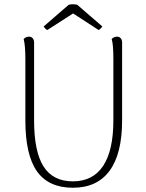

<svg xmlns="http://www.w3.org/2000/svg" viewBox="-20 -869 686 901"><path d="M553 -304Q553 -148 494.5 -68Q436 12 322 12Q208 12 153.5 -65Q99 -142 99 -304V-594Q99 -656 91 -686Q102 -697 116 -697Q127 -697 133.5 -689.5Q140 -682 140 -669V-304Q140 -157 184.5 -87.5Q229 -18 322 -18Q416 -18 464 -90.5Q512 -163 512 -304V-594Q512 -661 504 -686Q515 -697 529 -697Q540 -697 546.5 -689.5Q553 -682 553 -669ZM460 -745Q458 -741 452.5 -735.5Q447 -730 443 -728L323 -806L202 -728Q197 -730 192 -735.5Q187 -741 185 -745L303 -847Q315 -849 322 -849Q330 -849 342 -847Z"/></svg>

Font: Arima Madurai ExtraLight
Style: Regular
Weight: 275
Designer: Joana Correia and Natanael Gama
Foundry: NDISCOVER
Version: Version 1.019